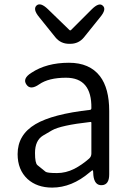

<svg xmlns="http://www.w3.org/2000/svg" viewBox="-20 -839 599 872"><path d="M217 13Q148 13 105 -26Q60 -68 60 -139Q60 -227 141 -275Q219 -321 389 -340Q395 -341 395 -348Q397 -486 280 -486Q201 -486 158 -456Q118 -428 100 -455Q81 -482 122 -508Q191 -554 293 -554Q387 -554 434 -493Q476 -438 476 -335V-47Q476 0 443 2Q409 4 404 -43L403 -60Q402 -66 400.5 -66Q399 -66 387 -56Q306 13 217 13ZM239 -53Q279 -53 317 -72Q352 -90 385 -119Q395 -128 395 -142V-281Q395 -286 390 -285Q256 -270 216 -247Q195 -235 175 -223Q139 -201 139 -144Q139 -98 150 -89Q168 -74 187 -59Q195 -53 239 -53ZM294 -640Q256 -640 232 -669L158 -761Q128 -797 146 -814Q164 -830 198 -797L295 -703Q299 -699 303 -703L396 -796Q430 -830 447 -813Q465 -797 435 -761L361 -669Q337 -640 299 -640Z"/></svg>

Font: Resource Han Rounded KR Normal
Style: Regular
Weight: 350
Designer: Cyano Hao (round all glyphs); Ryoko NISHIZUKA 西塚涼子 (kana, bopomofo & ideographs); Paul D. Hunt (Latin, Greek & Cyrillic)
Foundry: Cyano Hao
Version: 0.990